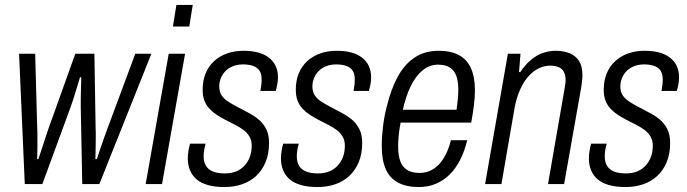

<svg xmlns="http://www.w3.org/2000/svg" viewBox="-20 -743 2774 775"><path d="M80 0 57 -526H122L130 -231Q131 -219 131 -195.5Q131 -172 131 -147Q131 -122 130 -101H135Q141 -119 148.5 -141.5Q156 -164 163 -186Q170 -208 175 -222L284 -526H361L366 -223Q367 -207 366.5 -185.5Q366 -164 366 -141.5Q366 -119 365 -101H371Q377 -120 385 -143Q393 -166 400.5 -187.5Q408 -209 413 -222L526 -526H591L381 0H312L306 -308Q306 -324 306 -346Q306 -368 307 -390.5Q308 -413 308 -431H303Q297 -413 290.5 -390.5Q284 -368 277 -346Q270 -324 264 -308L151 0Z M678 -636 692 -723H758L744 -636ZM568 0 661 -526H727L634 0Z M886 12Q848 12 819.5 4Q791 -4 773.5 -19Q756 -34 747 -55.5Q738 -77 738 -104Q738 -117 740.5 -133Q743 -149 747 -163H810Q806 -150 804 -136.5Q802 -123 802 -112Q802 -89 811.5 -73.5Q821 -58 840 -50.5Q859 -43 887 -43Q912 -43 931.5 -50.5Q951 -58 965.5 -73Q980 -88 988 -108.5Q996 -129 996 -155Q996 -177 986.5 -192.5Q977 -208 962 -219Q947 -230 928.5 -239.5Q910 -249 890 -259Q873 -268 856.5 -278.5Q840 -289 826.5 -303Q813 -317 805.5 -335.5Q798 -354 798 -381Q798 -418 810 -447Q822 -476 844.5 -496.5Q867 -517 897 -527.5Q927 -538 963 -538Q995 -538 1020.5 -531.5Q1046 -525 1064.5 -511Q1083 -497 1092.5 -477Q1102 -457 1102 -431Q1102 -418 1099.5 -404Q1097 -390 1093 -376H1031Q1035 -398 1035.5 -407.5Q1036 -417 1036 -423Q1036 -446 1026.5 -459Q1017 -472 1000 -477.5Q983 -483 961 -483Q939 -483 921 -476Q903 -469 890.5 -456.5Q878 -444 871.5 -427.5Q865 -411 865 -394Q865 -372 875 -357.5Q885 -343 901.5 -332.5Q918 -322 937 -312Q959 -300 981.5 -288.5Q1004 -277 1023 -261.5Q1042 -246 1054 -223Q1066 -200 1066 -166Q1066 -122 1052 -88.5Q1038 -55 1013.5 -32.5Q989 -10 956.5 1Q924 12 886 12Z M1262 12Q1224 12 1195.5 4Q1167 -4 1149.5 -19Q1132 -34 1123 -55.5Q1114 -77 1114 -104Q1114 -117 1116.5 -133Q1119 -149 1123 -163H1186Q1182 -150 1180 -136.5Q1178 -123 1178 -112Q1178 -89 1187.5 -73.5Q1197 -58 1216 -50.5Q1235 -43 1263 -43Q1288 -43 1307.5 -50.5Q1327 -58 1341.5 -73Q1356 -88 1364 -108.5Q1372 -129 1372 -155Q1372 -177 1362.5 -192.5Q1353 -208 1338 -219Q1323 -230 1304.5 -239.5Q1286 -249 1266 -259Q1249 -268 1232.5 -278.5Q1216 -289 1202.5 -303Q1189 -317 1181.5 -335.5Q1174 -354 1174 -381Q1174 -418 1186 -447Q1198 -476 1220.5 -496.5Q1243 -517 1273 -527.5Q1303 -538 1339 -538Q1371 -538 1396.5 -531.5Q1422 -525 1440.5 -511Q1459 -497 1468.5 -477Q1478 -457 1478 -431Q1478 -418 1475.5 -404Q1473 -390 1469 -376H1407Q1411 -398 1411.5 -407.5Q1412 -417 1412 -423Q1412 -446 1402.5 -459Q1393 -472 1376 -477.5Q1359 -483 1337 -483Q1315 -483 1297 -476Q1279 -469 1266.5 -456.5Q1254 -444 1247.5 -427.5Q1241 -411 1241 -394Q1241 -372 1251 -357.5Q1261 -343 1277.5 -332.5Q1294 -322 1313 -312Q1335 -300 1357.5 -288.5Q1380 -277 1399 -261.5Q1418 -246 1430 -223Q1442 -200 1442 -166Q1442 -122 1428 -88.5Q1414 -55 1389.5 -32.5Q1365 -10 1332.5 1Q1300 12 1262 12Z M1670 12Q1621 12 1587.5 -5.5Q1554 -23 1537.5 -59.5Q1521 -96 1521 -153Q1521 -192 1526 -233Q1531 -274 1541 -312Q1558 -383 1585.5 -433.5Q1613 -484 1654 -511Q1695 -538 1751 -538Q1800 -538 1832.5 -520.5Q1865 -503 1881 -467.5Q1897 -432 1897 -378Q1897 -350 1893 -318Q1889 -286 1882 -248H1597Q1592 -222 1589.5 -198Q1587 -174 1587 -152Q1587 -114 1596.5 -90.5Q1606 -67 1625 -56Q1644 -45 1673 -45Q1696 -45 1715.5 -53.5Q1735 -62 1751 -78.5Q1767 -95 1779.5 -120Q1792 -145 1800 -177H1866Q1855 -132 1837 -97Q1819 -62 1794.5 -38Q1770 -14 1739 -1Q1708 12 1670 12ZM1606 -300H1823Q1826 -323 1828 -343Q1830 -363 1830 -381Q1830 -416 1821.5 -438Q1813 -460 1795 -471Q1777 -482 1748 -482Q1713 -482 1685 -458.5Q1657 -435 1637.5 -394.5Q1618 -354 1606 -300Z M1938 0 2030 -526H2081L2075 -452H2080Q2101 -483 2124 -502Q2147 -521 2172 -529.5Q2197 -538 2223 -538Q2255 -538 2279.5 -528Q2304 -518 2317.5 -496.5Q2331 -475 2331 -440Q2331 -429 2329.5 -416.5Q2328 -404 2326 -390L2257 0H2192L2258 -380Q2260 -391 2261.5 -401Q2263 -411 2263 -419Q2263 -440 2256 -453Q2249 -466 2235 -472Q2221 -478 2200 -478Q2178 -478 2155.5 -467.5Q2133 -457 2113.5 -435.5Q2094 -414 2079.5 -381.5Q2065 -349 2057 -307L2004 0Z M2505 12Q2467 12 2438.5 4Q2410 -4 2392.5 -19Q2375 -34 2366 -55.5Q2357 -77 2357 -104Q2357 -117 2359.5 -133Q2362 -149 2366 -163H2429Q2425 -150 2423 -136.5Q2421 -123 2421 -112Q2421 -89 2430.5 -73.5Q2440 -58 2459 -50.5Q2478 -43 2506 -43Q2531 -43 2550.5 -50.5Q2570 -58 2584.5 -73Q2599 -88 2607 -108.5Q2615 -129 2615 -155Q2615 -177 2605.5 -192.5Q2596 -208 2581 -219Q2566 -230 2547.5 -239.5Q2529 -249 2509 -259Q2492 -268 2475.5 -278.5Q2459 -289 2445.5 -303Q2432 -317 2424.5 -335.5Q2417 -354 2417 -381Q2417 -418 2429 -447Q2441 -476 2463.5 -496.5Q2486 -517 2516 -527.5Q2546 -538 2582 -538Q2614 -538 2639.5 -531.5Q2665 -525 2683.5 -511Q2702 -497 2711.5 -477Q2721 -457 2721 -431Q2721 -418 2718.5 -404Q2716 -390 2712 -376H2650Q2654 -398 2654.5 -407.5Q2655 -417 2655 -423Q2655 -446 2645.5 -459Q2636 -472 2619 -477.5Q2602 -483 2580 -483Q2558 -483 2540 -476Q2522 -469 2509.5 -456.5Q2497 -444 2490.5 -427.5Q2484 -411 2484 -394Q2484 -372 2494 -357.5Q2504 -343 2520.5 -332.5Q2537 -322 2556 -312Q2578 -300 2600.5 -288.5Q2623 -277 2642 -261.5Q2661 -246 2673 -223Q2685 -200 2685 -166Q2685 -122 2671 -88.5Q2657 -55 2632.5 -32.5Q2608 -10 2575.5 1Q2543 12 2505 12Z"/></svg>

Font: Archivo Condensed Light
Style: Italic
Weight: 300
Width: 3
Italic angle: -10°
Designer: Hector Gatti
Foundry: Omnibus-Type
Version: Version 2.001